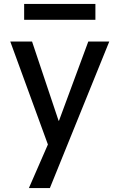

<svg xmlns="http://www.w3.org/2000/svg" viewBox="-20 -730 604 970"><path d="M102 -630V-710H462V-630ZM276 -120H278L426 -520H532L232 220H126L222 0L32 -520H142Z"/></svg>

Font: M PLUS 1p Medium
Style: Regular
Weight: 500
Version: Version 1.062